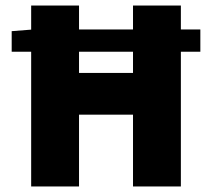

<svg xmlns="http://www.w3.org/2000/svg" viewBox="-20 -670 762 690"><path d="M22 -484V-558L98 -564H700V-484ZM92 0V-650H264V-408H458V-650H630V0H458V-258H264V0Z"/></svg>

Font: Assistant ExtraLight ExtraBold
Style: Regular
Weight: 800
Version: Version 3.000